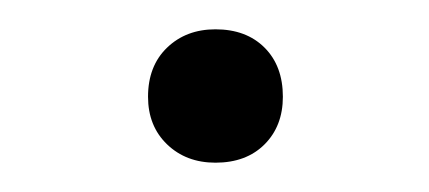

<svg xmlns="http://www.w3.org/2000/svg" viewBox="-20 -106 293 131"><path d="M127 5Q107 5 94 -7.5Q81 -20 81 -40Q81 -61 94 -73.5Q107 -86 127 -86Q148 -86 160.5 -73.5Q173 -61 173 -40Q173 -20 160.5 -7.5Q148 5 127 5Z"/></svg>

Font: Ysabeau Office Light
Style: Regular
Weight: 300
Designer: Christian Thalmann (Catharsis Fonts)
Version: Version 2.001;gftools[0.9.30]; featfreeze: tnum,lnum,ss02